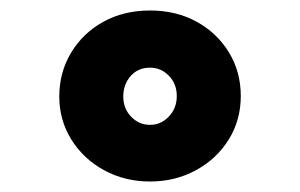

<svg xmlns="http://www.w3.org/2000/svg" viewBox="-20 -737 572 366"><path d="M266 -391Q218 -391 178.5 -412.5Q139 -434 116 -471Q93 -508 93 -553Q93 -599 115.5 -636.5Q138 -674 177 -695.5Q216 -717 266 -717Q316 -717 355 -695.5Q394 -674 416.5 -637Q439 -600 439 -554Q439 -508 416 -471Q393 -434 353.5 -412.5Q314 -391 266 -391ZM266 -499Q287 -499 302 -515Q317 -531 317 -554Q317 -577 302 -592.5Q287 -608 266 -608Q243 -608 229 -592Q215 -576 215 -553Q215 -530 230 -514.5Q245 -499 266 -499Z"/></svg>

Font: Lexend Deca ExtraBold
Style: Regular
Weight: 800
Designer: Bonnie Shaver-Troup, Thomas Jockin
Foundry: Lexend
Version: Version 1.008; ttfautohint (v1.8.4.7-5d5b)